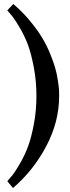

<svg xmlns="http://www.w3.org/2000/svg" viewBox="-20 -737 355 973"><path d="M279.8 -251Q279.8 -120.1 214.6 3.4Q149.4 127 45.9 215.8L17.1 181.6Q32.2 164.6 44.9 148.4Q57.6 132.3 81.8 90.6Q106 48.8 122.3 4.9Q138.7 -39.1 151.6 -107.7Q164.6 -176.3 164.6 -251Q164.6 -325.7 151.6 -394.3Q138.7 -462.9 122.6 -507.1Q106.4 -551.3 82.5 -592.5Q58.6 -633.8 45.4 -650.6Q32.2 -667.5 17.1 -684.6L47.4 -716.8Q94.2 -676.8 131.8 -631.3Q169.4 -585.9 193.1 -546.6Q216.8 -507.3 234.1 -464.8Q251.5 -422.4 260 -391.6Q268.6 -360.8 273.4 -328.4Q278.3 -295.9 279.1 -280.8Q279.8 -265.6 279.8 -251Z"/></svg>

Font: LL2
Style: Bold
Weight: 700
Designer: Philipp H. Poll
Foundry: Philipp H. Poll
Version: Version 2.7.x